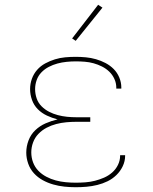

<svg xmlns="http://www.w3.org/2000/svg" viewBox="-20 -776 640 804"><path d="M297 8Q273 8 249.5 5.5Q226 3 203 -3.5Q180 -10 159 -21.5Q138 -33 122 -50.5Q106 -68 98 -91Q90 -114 90 -137Q90 -163 99.5 -188Q109 -213 128 -231Q147 -249 171 -259.5Q195 -270 221 -276Q198 -282 176.5 -292Q155 -302 138.5 -318.5Q122 -335 114 -357.5Q106 -380 106 -403Q106 -425 113.5 -446Q121 -467 135.5 -483.5Q150 -500 169.5 -510.5Q189 -521 210 -527.5Q231 -534 253 -536Q275 -538 297 -538Q318 -538 339.5 -536Q361 -534 382 -528Q403 -522 422 -512Q441 -502 456 -487Q471 -472 479.5 -451.5Q488 -431 488 -410Q488 -408 488 -407Q488 -406 488 -405H467Q467 -406 467 -407Q467 -408 467 -409Q467 -428 459 -445.5Q451 -463 437.5 -476Q424 -489 407 -497.5Q390 -506 372 -511Q354 -516 335 -517.5Q316 -519 297 -519Q278 -519 258.5 -517Q239 -515 220.5 -510Q202 -505 184.5 -496Q167 -487 153.5 -473Q140 -459 133.5 -440.5Q127 -422 127 -403Q127 -383 133.5 -364Q140 -345 154 -331Q168 -317 185.5 -308Q203 -299 222 -294Q241 -289 260.5 -287Q280 -285 300 -285H358V-266H300Q279 -266 257.5 -264Q236 -262 215 -256.5Q194 -251 175 -241Q156 -231 141 -215.5Q126 -200 118.5 -179.5Q111 -159 111 -138Q111 -116 118.5 -96Q126 -76 140.5 -61Q155 -46 174 -36Q193 -26 213.5 -20.5Q234 -15 255 -13Q276 -11 297 -11Q317 -11 337.5 -12.5Q358 -14 377.5 -19Q397 -24 415.5 -32Q434 -40 449.5 -53.5Q465 -67 474 -85.5Q483 -104 483 -124Q483 -125 483 -125.5Q483 -126 483 -126H504Q504 -126 504 -125Q504 -124 504 -124Q504 -101 494 -80Q484 -59 467.5 -43Q451 -27 430.5 -17Q410 -7 387.5 -1.5Q365 4 342.5 6Q320 8 297 8ZM297 -605 282 -615 391 -756 409 -744Z"/></svg>

Font: Iosevka Curly Slab ThEx
Style: Regular
Weight: 100
Width: 7
Monospace: yes
Designer: Belleve Invis
Foundry: Belleve Invis
Version: Version 11.1.0; ttfautohint (v1.8.3)